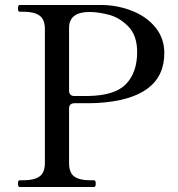

<svg xmlns="http://www.w3.org/2000/svg" viewBox="-20 -750 713 770"><path d="M639 -537Q639 -353 371 -337Q354 -336 308 -336H278Q268 -336 262.5 -330.5Q257 -325 257 -315V-96Q257 -57 278 -42Q299 -27 342 -27H357Q364 -27 364 -14Q364 0 357 0H59Q52 0 52 -14Q52 -27 59 -27H74Q116 -27 138 -42Q160 -57 160 -96V-634Q160 -672 138.5 -687.5Q117 -703 74 -703H59Q52 -703 52 -716Q52 -730 59 -730H393Q458 -728 514.5 -704.5Q571 -681 605 -638Q639 -595 639 -537ZM530 -541Q530 -608 494.5 -644Q459 -680 416 -691Q373 -702 339 -702Q257 -702 257 -638V-386Q257 -376 262.5 -370.5Q268 -365 278 -365H334Q442 -367 486 -413.5Q530 -460 530 -541Z"/></svg>

Font: Shippori Mincho B1 Medium
Style: Regular
Weight: 500
Designer: FONTDASU
Foundry: FONTDASU / Google Inc. / but / Adobe
Version: Version 3.110; ttfautohint (v1.8.3)